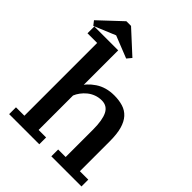

<svg xmlns="http://www.w3.org/2000/svg" viewBox="-279 -1054 1194 1194"><g transform="rotate(45 318.5 -457.0)"><path d="M652 5H387V-55H453V-296Q453 -379 432 -421Q411 -463 363 -463Q336 -463 312 -454Q288 -445 269 -429.5Q250 -414 236 -395Q222 -376 215 -358V-55H281V5H16V-55H90V-695H5V-755H215V-424H198Q220 -470 272 -505Q324 -540 397 -540Q438 -540 472.5 -529.5Q507 -519 530.5 -493Q554 -467 566 -424.5Q578 -382 578 -317V-55H652ZM-2 -753 -24 -781 123 -919H164L311 -784L286 -754L140 -812Z"/></g></svg>

Font: PT Serif Caption
Style: Semibold
Weight: 600
Designer: A.Korolkova, O.Umpeleva, V.Yefimov
Foundry: ParaType Ltd
Version: Version 1.00;May 2, 2020;FontCreator 12.0.0.2544 64-bit